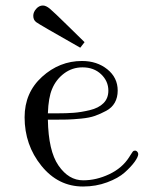

<svg xmlns="http://www.w3.org/2000/svg" viewBox="-20 -662 540 693"><path d="M68.8 -238.8Q68.8 -327.6 131.8 -384.8Q194.8 -441.9 275.9 -441.9Q330.1 -441.9 367.4 -411.9Q404.8 -381.8 404.8 -335Q404.8 -310.1 394.3 -291.5Q383.8 -272.9 363.3 -262Q342.8 -251 323 -243.9Q303.2 -236.8 272.7 -233.9Q242.2 -231 222.7 -230.5Q203.1 -230 173.8 -230H152.8Q154.8 -117.2 190.9 -64.9Q228 -10.7 280.8 -11.2Q327.6 -11.2 374.3 -33.2Q420.9 -55.2 445.8 -94.2Q446.8 -95.2 451.4 -103Q456.1 -110.8 459 -114.5Q461.9 -118.2 465.8 -118.2Q470.7 -119.1 474.9 -115Q479 -110.8 479 -106Q479 -96.2 466.1 -78.1Q453.1 -60.1 430.2 -39.6Q407.2 -19 366.7 -3.9Q326.2 11.2 279.8 11.2Q189.9 11.2 129.4 -63.7Q68.8 -138.7 68.8 -238.8ZM100.1 -605Q100.1 -618.2 110.6 -630.1Q121.1 -642.1 134.8 -642.1Q146 -642.1 159.9 -630.6Q173.8 -619.1 228 -565.9Q262.2 -531.7 285.2 -509.8L270 -490.2H269Q119.1 -575.2 110.8 -582Q100.1 -589.8 100.1 -605ZM152.8 -252.9H184.1Q220.2 -252.9 246.1 -254.9Q272 -256.8 304 -264.4Q335.9 -272 353.5 -289.6Q371.1 -307.1 371.1 -335Q371.1 -369.1 345 -394Q318.8 -418.9 277.8 -418.9Q240.7 -418.9 211.4 -397Q182.1 -375 168 -340.8Q154.8 -310.1 152.8 -252.9Z"/></svg>

Font: CMU Serif Upright Italic
Style: UprightItalic
Weight: 500
Version: Version 0.7.0